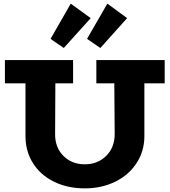

<svg xmlns="http://www.w3.org/2000/svg" viewBox="-20 -1014 926 1048"><path d="M475.1 -915 328.1 -752 255.9 -801.8 366.2 -994.1ZM527.8 -752 455.1 -801.8 565.9 -994.1 673.8 -915ZM878.9 -686V-559.1H768.1V-271Q768.1 -189 725.3 -123.5Q682.6 -58.1 608.4 -22Q534.2 14.2 442.9 14.2Q348.6 14.2 274.7 -22.2Q200.7 -58.6 159.9 -123.5Q119.1 -188.5 119.1 -271V-559.1H6.8V-686H378.9V-559.1H282.2L280.8 -280.8Q280.8 -208 326.7 -162.6Q372.6 -117.2 442.9 -117.2Q513.7 -117.2 560.1 -163.6Q606.4 -210 606 -283.2L604 -559.1H505.9V-686Z"/></svg>

Font: BioRhyme ExtraBold
Style: Regular
Weight: 800
Designer: Aoife Mooney
Foundry: Aoife Mooney Type
Version: Version 1.500;PS 001.500;hotconv 1.0.88;makeotf.lib2.5.64775